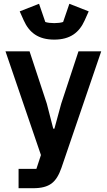

<svg xmlns="http://www.w3.org/2000/svg" viewBox="-20 -793 564 1013"><path d="M394 -522H514L304 93C291 130 275 158 252 175C229 192 198 200 155 200H78V98H172L196 25L9 -522H136L227 -246L261 -114H267L303 -246ZM266 -584C182 -584 134 -621 105 -686L84 -733L186 -773L219 -677C230 -673 249 -671 266 -671C283 -671 302 -673 313 -677L346 -773L448 -733L427 -686C398 -621 350 -584 266 -584Z"/></svg>

Font: Plexus Sans SemiBold
Style: Regular
Weight: 600
Version: Version 2.001;PS 002.001;hotconv 1.0.70;makeotf.lib2.5.58329